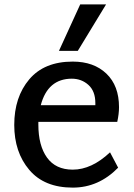

<svg xmlns="http://www.w3.org/2000/svg" viewBox="-20 -840 611 876"><path d="M464 -820 335 -608H249L346 -820ZM312 -66Q398 -66 482 -145L519 -75Q430 16 312 16Q182 16 113.5 -65Q45 -146 45 -270Q45 -397 113.5 -478Q182 -559 312 -559Q408 -559 465.5 -504Q523 -449 523 -351Q523 -321 515 -284H155V-272Q155 -176 194.5 -121Q234 -66 312 -66ZM307 -481H308Q198 -481 166 -360H415V-370Q415 -424 383.5 -452.5Q352 -481 307 -481Z"/></svg>

Font: Martel Sans DemiBold
Style: Regular
Weight: 600
Designer: Dan Reynolds and Mathieu Réguer
Foundry: Dan Reynolds and Mathieu Réguer
Version: Version 1.001;PS 001.001;hotconv 1.0.70;makeotf.lib2.5.58329